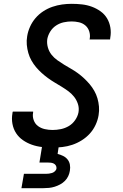

<svg xmlns="http://www.w3.org/2000/svg" viewBox="-20 -763 640 1003"><path d="M255 8Q227 8 199.5 5Q172 2 146.5 -7Q121 -16 99.5 -31Q78 -46 64 -67.5Q50 -89 45 -116Q40 -143 45 -171Q45 -173 45.5 -175.5Q46 -178 47 -180H153Q153 -179 153 -178Q153 -177 153 -175Q149 -155 156 -135.5Q163 -116 178.5 -104.5Q194 -93 214 -88.5Q234 -84 255 -84Q276 -84 298 -88.5Q320 -93 339.5 -104.5Q359 -116 372.5 -135.5Q386 -155 390 -176Q394 -199 387 -220Q380 -241 367 -257.5Q354 -274 337 -286.5Q320 -299 302 -310Q284 -321 265.5 -332Q247 -343 230 -355.5Q213 -368 197.5 -382Q182 -396 168.5 -412Q155 -428 144.5 -446.5Q134 -465 128 -486Q122 -507 120 -529Q118 -551 122 -574Q126 -599 137 -623.5Q148 -648 165.5 -668.5Q183 -689 206 -704Q229 -719 254 -727.5Q279 -736 304 -739.5Q329 -743 354 -743Q382 -743 408.5 -740Q435 -737 459.5 -728Q484 -719 505 -704Q526 -689 539 -667.5Q552 -646 556.5 -619.5Q561 -593 556 -566Q556 -564 555.5 -561.5Q555 -559 555 -557H448Q448 -558 448.5 -559.5Q449 -561 449 -562Q452 -581 446 -599.5Q440 -618 426 -630Q412 -642 393 -646.5Q374 -651 354 -651Q334 -651 313 -646.5Q292 -642 273.5 -630Q255 -618 243 -599Q231 -580 227 -559Q224 -537 230 -515.5Q236 -494 249 -477.5Q262 -461 279.5 -448.5Q297 -436 315 -425Q333 -414 351.5 -403.5Q370 -393 387 -380.5Q404 -368 419.5 -353.5Q435 -339 448.5 -323Q462 -307 472.5 -288.5Q483 -270 489 -249.5Q495 -229 497 -206.5Q499 -184 495 -161Q491 -136 479.5 -111Q468 -86 449.5 -65.5Q431 -45 407 -30Q383 -15 357.5 -6.5Q332 2 306 5Q280 8 255 8ZM92 220 105 145H220Q228 145 236 144Q244 143 252 140.5Q260 138 267 131.5Q274 125 275 117Q276 109 272 102Q268 95 261 91.5Q254 88 246 87Q238 86 229 86H186L200 0H287L281 41Q296 45 309.5 51.5Q323 58 332.5 69.5Q342 81 345 96.5Q348 112 345 129Q343 143 336.5 157Q330 171 319 182Q308 193 294 200.5Q280 208 265.5 212.5Q251 217 236.5 218.5Q222 220 207 220Z"/></svg>

Font: Iosevka SS04 SmBd Ex Obl
Style: Regular
Weight: 600
Width: 7
Italic angle: -9°
Monospace: yes
Designer: Belleve Invis
Foundry: Belleve Invis
Version: Version 19.0.0; ttfautohint (v1.8.4)